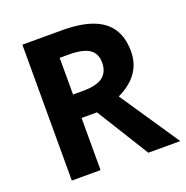

<svg xmlns="http://www.w3.org/2000/svg" viewBox="-128 -831 916 948"><g transform="rotate(-20 330.0 -357.0)"><path d="M298 -714Q395 -714 458 -690.5Q521 -667 552 -619.5Q583 -572 583 -500Q583 -451 564.5 -414.5Q546 -378 515.5 -352.5Q485 -327 450 -311L660 0H492L322 -274H241V0H90V-714ZM287 -590H241V-397H290Q365 -397 397.5 -422Q430 -447 430 -496Q430 -530 414.5 -550.5Q399 -571 367.5 -580.5Q336 -590 287 -590Z"/></g></svg>

Font: Noto Sans Cham
Style: Regular
Weight: 400
Designer: Monotype Design Team
Foundry: Monotype Imaging Inc.
Version: Version 2.002